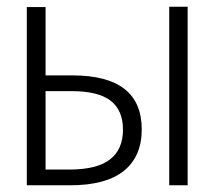

<svg xmlns="http://www.w3.org/2000/svg" viewBox="-20 -553 640 573"><path d="M485 0V-533H540V0ZM60 0V-532H116V-328H196Q403 -328 403 -167Q403 -86 349.5 -43Q296 0 189 0ZM116 -47H187Q269 -47 308 -77Q347 -107 347 -166Q347 -224 310 -252.5Q273 -281 194 -281H116Z"/></svg>

Font: Noto Sans Mono Light
Style: Regular
Weight: 300
Designer: Monotype Design Team
Foundry: Monotype Imaging Inc.
Version: Version 2.014; ttfautohint (v1.8.4.7-5d5b)